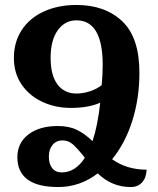

<svg xmlns="http://www.w3.org/2000/svg" viewBox="-20 -744 636 774"><path d="M571 -60Q570 -28 553 -9Q536 10 507 10Q431 10 374 -45Q302 10 215 10Q132 10 91 -20.5Q50 -51 50 -110Q50 -168 94.5 -202Q139 -236 213 -236Q259 -236 291 -220Q323 -204 353 -175Q374 -238 384 -330Q337 -309 265 -309Q203 -309 150.5 -333.5Q98 -358 67 -403.5Q36 -449 36 -510Q36 -575 68 -623.5Q100 -672 157.5 -698Q215 -724 288 -724Q403 -724 472.5 -658.5Q542 -593 542 -451Q542 -348 513.5 -257.5Q485 -167 432 -102Q491 -60 571 -60ZM390 -401Q394 -445 394 -482Q394 -662 288 -662Q241 -662 212.5 -621.5Q184 -581 184 -511Q184 -441 211.5 -404Q239 -367 288 -367Q316 -367 344 -376.5Q372 -386 390 -401ZM322 -108Q293 -145 274.5 -161.5Q256 -178 232 -178Q207 -178 192 -160Q177 -142 177 -113Q177 -83 190.5 -66Q204 -49 229 -49Q284 -49 322 -108Z"/></svg>

Font: Noto Serif Armenian SmBd Narrow
Style: Regular
Weight: 600
Width: 4
Designer: Monotype Design team
Foundry: Monotype Imaging Inc.
Version: Version 1.000